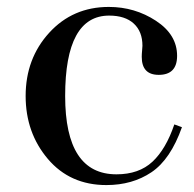

<svg xmlns="http://www.w3.org/2000/svg" viewBox="-20 -522 559 554"><path d="M483 -163 505 -155Q472 -62 417 -25Q362 12 287 12Q182 12 118 -63.5Q54 -139 54 -245Q54 -353 122 -427.5Q190 -502 294 -502Q369 -502 430 -462Q491 -422 491 -361Q491 -306 438 -306Q389 -306 389 -358Q389 -366 390 -376Q391 -386 391 -390Q391 -431 366 -454Q341 -477 295 -477Q168 -477 168 -245Q168 -19 316 -19Q381 -19 420 -55.5Q459 -92 483 -163Z"/></svg>

Font: Justus
Style: Roman
Weight: 500
Version: Version 001.001